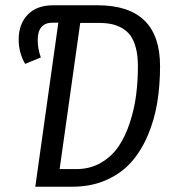

<svg xmlns="http://www.w3.org/2000/svg" viewBox="-20 -708 655 728"><path d="M350.1 -688Q586.9 -688 586.9 -457Q586.9 -383.8 576.2 -318.6Q565.4 -253.4 540.3 -194.3Q515.1 -135.3 477.3 -92.8Q439.5 -50.3 382.3 -25.1Q325.2 0 253.9 0H113.8L201.2 -622.1H180.2Q123 -622.1 123 -556.2Q123 -522.9 134.8 -490.2L75.2 -465.8Q50.8 -508.3 50.8 -558.1Q50.8 -616.7 85 -652.3Q119.1 -688 182.1 -688ZM270 -66.9Q321.3 -66.9 362.3 -90.6Q403.3 -114.3 429.2 -152.3Q455.1 -190.4 472.2 -242.4Q489.3 -294.4 496.1 -347.4Q502.9 -400.4 502.9 -457Q502.9 -495.6 495.6 -524.7Q488.3 -553.7 475.6 -571.8Q462.9 -589.8 443.4 -601.1Q423.8 -612.3 402.6 -616.7Q381.3 -621.1 354 -621.1H284.2L206.1 -66.9Z"/></svg>

Font: Fira Sans Compressed Book
Style: Italic
Weight: 350
Width: 3
Italic angle: -8°
Designer: Carrois Corporate & Edenspiekermann AG
Foundry: Carrois Corporate GbR & Edenspiekermann AG
Version: Version 4.203;PS 004.203;hotconv 1.0.88;makeotf.lib2.5.64775